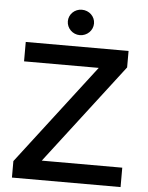

<svg xmlns="http://www.w3.org/2000/svg" viewBox="-59 -938 758 986"><g transform="rotate(5 320.0 -445.0)"><path d="M185 -100 580 -615V-700H50V-600H435L40 -85V0H600V-100ZM323 -890C286 -890 256 -861 256 -825C256 -789 286 -759 323 -759C361 -759 391 -789 391 -825C391 -861 361 -890 323 -890Z"/></g></svg>

Font: Goli Medium
Style: Regular
Weight: 500
Designer: jaikishan Patel
Foundry: MagicType
Version: Version 1.000;Glyphs 3.2 (3242)